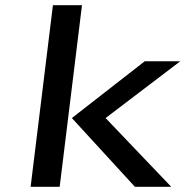

<svg xmlns="http://www.w3.org/2000/svg" viewBox="-20 -720 715 740"><path d="M640 0 387 -265 675 -484H538L257 -265L500 0ZM210 0 296 -700H184L98 0Z"/></svg>

Font: Gamestation Extended
Style: Italic
Weight: 400
Width: 7
Designer: Jonas Hecksher
Foundry: Jonas Hecksher, Playtypeª, e-types AS
Version: Version 1.003